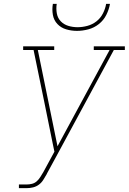

<svg xmlns="http://www.w3.org/2000/svg" viewBox="-20 -975 667 995"><path d="M78 0V-19H119Q132 -19 146 -22.5Q160 -26 171 -36Q182 -46 189.5 -58.5Q197 -71 205 -84L262 -189L253 -232L210 -444L154 -716H100V-735H261V-716H176L278 -217L548 -716H466V-735H627V-716H570L272 -165L223 -75V-74Q214 -59 205 -44Q196 -29 182 -18.5Q168 -8 151.5 -4Q135 0 119 0ZM379 -815Q350 -815 323 -823Q296 -831 277.5 -850.5Q259 -870 254 -898Q249 -926 254 -955H274Q270 -930 274.5 -905.5Q279 -881 295 -864.5Q311 -848 334 -841Q357 -834 382 -834Q407 -834 433 -841Q459 -848 480 -864.5Q501 -881 513.5 -905.5Q526 -930 530 -955H550Q545 -926 531 -898Q517 -870 492.5 -850.5Q468 -831 438 -823Q408 -815 379 -815Z"/></svg>

Font: Iosevka Etoile Thin
Style: Italic
Weight: 100
Italic angle: -9°
Designer: Belleve Invis
Foundry: Belleve Invis
Version: Version 22.1.2; ttfautohint (v1.8.4)